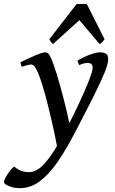

<svg xmlns="http://www.w3.org/2000/svg" viewBox="-111 -727 592 991"><path d="M259.8 -24.4 200.7 50.3 184.6 36.1Q177.2 -5.9 164.8 -62.7Q152.3 -119.6 137.9 -177.7Q123.5 -235.8 109.1 -283.2Q94.7 -330.6 84 -354Q72.8 -378.9 65.2 -386.5Q57.6 -394 48.8 -394Q42.5 -394 27.6 -390.1Q12.7 -386.2 1 -382.3L-5.9 -405.3Q33.2 -424.8 70.8 -440.9Q108.4 -457 122.1 -457Q135.7 -457 144.5 -442.9Q153.3 -428.7 165 -395Q179.7 -354 197.3 -292Q214.8 -230 231.7 -159.9Q248.5 -89.8 259.8 -24.4ZM447.3 -419.9Q447.3 -397.9 429 -352.8Q410.6 -307.6 372.6 -231.2Q334.5 -154.8 274.4 -40Q230.5 44.4 186.5 108.4Q142.6 172.4 95 208.3Q47.4 244.1 -8.8 244.1Q-41 244.1 -65.9 233.2Q-90.8 222.2 -90.8 212.9Q-90.8 205.1 -81.3 187.7Q-71.8 170.4 -59.1 154.3Q-46.4 138.2 -37.6 133.3Q-14.2 151.4 3.2 156.5Q20.5 161.6 38.6 161.6Q82 161.6 125.7 109.6Q169.4 57.6 218.3 -36.1Q243.7 -84 269.8 -137.2Q295.9 -190.4 317.9 -239.5Q339.8 -288.6 353.5 -325.2Q367.2 -361.8 367.2 -376.5Q367.2 -402.3 341.3 -402.3Q323.7 -402.3 297.9 -391.1L288.1 -414.1Q323.2 -434.1 355 -445.6Q386.7 -457 405.8 -457Q422.4 -457 434.8 -450.7Q447.3 -444.3 447.3 -419.9ZM428.7 -524.4Q416.5 -506.3 402.8 -500L298.8 -623L163.1 -500Q158.7 -502.9 153.6 -508.5Q148.4 -514.2 143.6 -524.4L284.7 -706.5H336.9Z"/></svg>

Font: Gentium Book Plus
Style: Italic
Weight: 400
Italic angle: -8°
Designer: Victor Gaultney, Annie Olsen, Iska Routamaa, Becca Hirsbrunner
Foundry: SIL International
Version: Version 6.101